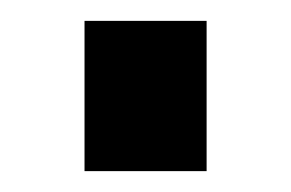

<svg xmlns="http://www.w3.org/2000/svg" viewBox="-20 -164 279 184"><path d="M61 0V-144H178V0Z"/></svg>

Font: Titillium Web[RUS by Daymarius]
Style: Regular
Weight: 600
Designer: Cyrillization by Daymarius
Foundry: Cyrillization by Daymarius
Version: Version 1.002 September 11, 2018